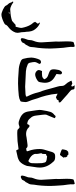

<svg xmlns="http://www.w3.org/2000/svg" viewBox="754 -1590 1067 2692"><g transform="rotate(90 1288.0 -243.5)"><path d="M147.9 270.5Q131.8 270.5 115.7 264.6Q75.7 252 42.5 230Q22.9 219.2 16.6 200.2Q13.2 189.5 3.9 182.1Q-16.6 163.1 -22.5 140.1Q-25.4 125 -36.6 113.3Q-37.6 112.8 -37.6 109.9Q-37.6 107.9 -36.1 106.9Q-31.2 104.5 -26.4 104.5Q-22 104.5 -17.1 109.9Q8.8 129.9 46.4 142.6Q61 147.5 76.2 147.5Q85.4 147.5 94.7 145.5Q172.9 142.1 234.4 121.1Q242.7 115.2 270 89.8L293 69.3L307.6 75.2Q314.9 70.3 317.9 64.9Q333 9.8 333 -5.4Q333 -18.1 324 -52Q314.9 -85.9 301.3 -115.2Q290.5 -142.6 250.5 -189.5Q253.9 -191.4 253.9 -193.4Q253.9 -196.3 246.1 -200.2Q259.8 -220.2 273.9 -239.3Q272.9 -246.1 266.1 -252.4Q259.3 -258.8 259.3 -265.1Q259.3 -268.1 260.7 -271L262.7 -270Q305.7 -253.4 333.5 -223.1L352.5 -200.7Q386.2 -159.7 387.2 -78.1Q391.6 -57.1 391.8 -33.4Q392.1 -9.8 398.4 16.6Q401.9 30.3 401.9 43.5Q401.9 72.3 385.7 99.6Q363.3 141.6 322.3 172.4Q291.5 194.3 286.1 216.8Q285.2 220.2 275.4 226.1Q227.5 254.4 170.4 268.1Q159.2 270.5 147.9 270.5ZM115.2 167Q127.9 167 137.7 161.6Q130.9 157.7 125 157.7Q117.7 157.7 105.5 166.5Z M495.6 -1Q488.8 -1 482.4 -5.6Q476.1 -10.3 476.1 -19.5Q479 -47.9 491.7 -78.6Q503.4 -102.1 503.4 -128.7Q503.4 -155.3 514.6 -180.7Q535.6 -230.5 535.6 -284.7L535.2 -298.3Q529.3 -388.2 524.4 -478.5L523.4 -496.6Q523.4 -506.3 524.9 -527.3Q521.5 -600.6 521.5 -646Q521.5 -681.2 523.4 -700.2L527.8 -726.6Q529.3 -736.3 533.7 -740.5Q538.1 -744.6 583.5 -755.9L592.3 -756.3Q598.6 -747.6 599.1 -740Q599.6 -732.4 599.6 -727.5L598.6 -701.2Q598.6 -686 603.5 -655.8Q613.3 -598.1 615.7 -539.6Q616.7 -512.7 619.1 -485.8Q622.1 -450.7 622.1 -416Q622.1 -289.6 604 -186Q601.6 -172.9 601.6 -156.2Q601.1 -125 583 -100.1Q578.1 -92.8 571.3 -77.6Q569.3 -69.8 565.9 -68.4Q548.3 -53.2 541 -32.2L534.2 -18.6L529.3 -15.6Q509.8 -6.3 507.3 -3.9Q501.5 -1 495.6 -1Z M1111.8 37.6Q1040.5 37.6 969.7 31.2Q936 28.3 901.9 26.9Q848.6 21 796.4 -2.4Q768.6 -14.2 764.2 -43.9Q750 -95.2 748.5 -148.9Q752.4 -208.5 776.9 -262.2Q788.1 -284.2 813 -284.2Q832 -284.2 837.9 -262.2Q835.4 -258.8 834 -253.9L822.8 -232.4Q811 -213.4 811 -192.4Q811 -171.9 820.8 -128.9Q825.7 -105 848.6 -96.7Q892.6 -76.7 940.4 -72.8Q1130.9 -63 1157.2 -62Q1188 -62 1263.7 -67.4Q1274.9 -68.8 1293.5 -74.2Q1295.4 -79.1 1295.4 -83Q1295.4 -90.8 1287.6 -103.5Q1252.9 -172.4 1237.3 -242.2Q1228.5 -276.9 1214.8 -306.6Q1204.1 -335.9 1177.2 -439.9Q1161.6 -497.6 1154.8 -519Q1146.5 -546.4 1146.5 -574.2Q1146.5 -605.5 1125.5 -626.5Q1096.2 -657.2 1078.6 -695.8Q1076.2 -699.7 1074.7 -706.1L1072.3 -711.9L1111.8 -723.6L1146.5 -708Q1153.8 -716.3 1153.8 -723.1Q1153.3 -732.9 1146.5 -741Q1139.6 -749 1137.2 -756.8L1174.3 -754.4Q1196.3 -753.9 1196.3 -731.4Q1197.3 -711.9 1211.9 -699.7Q1228.5 -684.6 1233.4 -680.7Q1269.5 -652.8 1302 -621.6Q1334.5 -590.3 1369.1 -562.5Q1377.9 -555.2 1377.9 -546.4Q1377.9 -540 1373 -532.2Q1362.3 -533.2 1351.6 -533.2Q1347.7 -526.9 1344.5 -520.8Q1341.3 -514.6 1337.4 -507.8L1304.7 -493.7Q1280.3 -505.9 1254.9 -517.1Q1261.2 -434.1 1282.7 -352.1Q1300.3 -284.2 1319.3 -236.8L1342.8 -159.7Q1355 -126 1365.2 -102.1Q1372.6 -83.5 1372.6 -64.9Q1372.6 -52.7 1369.6 -35.2Q1368.7 -29.3 1368.7 -23.9Q1367.7 -9.3 1360.8 3.4Q1323.7 22.9 1283.7 26.9Q1198.2 36.1 1111.8 37.6ZM986.3 -202.6Q958.5 -202.6 936 -225.6Q923.3 -238.8 923.3 -253.9Q923.3 -262.2 926.8 -271Q936.5 -292.5 938 -298.8Q952.6 -297.4 966.8 -297.4Q991.2 -297.4 1008.3 -300.3Q1033.7 -304.7 1053.2 -330.1Q1040 -366.7 1006.8 -380.4L959 -397.9Q931.2 -408.2 922.1 -422.6Q913.1 -437 913.1 -461.4Q913.1 -482.4 918.9 -511.7Q923.3 -550.8 945.3 -571.8Q952.1 -579.1 961.4 -579.1Q965.8 -579.1 970.7 -577.1Q984.4 -570.3 984.4 -554.7Q984.4 -548.8 982.9 -541.5V-537.1Q978.5 -509.3 978.5 -501.5Q1002 -486.8 1025.9 -473.1Q1102.1 -426.8 1102.1 -338.9Q1102.1 -316.4 1093.8 -271Q1091.8 -251.5 1077.6 -240.7Q1044.4 -214.8 1004.4 -204.6Q995.1 -202.6 986.3 -202.6Z M2053.7 62.5Q2050.3 62.5 2048.3 61Q2044.9 58.1 2036.6 36.1L2034.7 30.8L2025.9 31.2Q2016.1 31.7 2006.3 33.7Q1920.9 48.3 1835 48.3L1806.6 48.8Q1793 48.8 1779.3 47.4L1772.5 46.9Q1759.3 46.4 1749 32.7Q1736.3 16.6 1722.7 16.6Q1716.3 16.6 1709.5 20Q1688.5 29.3 1668 29.3Q1648.9 29.3 1630.4 21.5Q1575.2 4.4 1547.4 -22Q1515.6 -48.3 1505.4 -100.1Q1482.4 -243.7 1482.4 -262.2Q1482.4 -277.8 1484.9 -293.5Q1497.6 -375 1510.7 -417Q1522 -450.2 1555.2 -474.1Q1564.5 -488.3 1569.8 -488.8H1574.7Q1584.5 -488.8 1598.6 -476.6L1594.2 -464.8Q1589.8 -450.2 1573.2 -413.6Q1563.5 -391.6 1554.2 -369.1Q1547.9 -361.3 1547.9 -338.4Q1547.9 -323.2 1550.8 -301.8Q1553.7 -280.3 1556.2 -259.3Q1558.6 -235.8 1562 -212.4Q1567.9 -164.1 1596.7 -137.2Q1625.5 -93.3 1680.2 -91.3L1694.8 -119.6Q1701.2 -123 1707 -123Q1714.8 -123 1722.7 -117.7Q1760.3 -75.2 1818.8 -75.2Q1842.8 -75.2 1869.6 -82Q1897.9 -85.4 1926.8 -89.8Q1971.7 -96.2 1977.5 -96.2Q1987.8 -96.2 1994.6 -94.7H1996.1Q2004.9 -94.7 2013.2 -85.4Q2021.5 -76.2 2027.3 -76.2Q2030.8 -76.2 2034.2 -77.6L2060.1 -83.5Q2062 -89.8 2062 -94.7Q2062 -101.1 2057.6 -109.4L2055.7 -113.8Q2030.8 -185.5 2030.8 -263.7Q2030.8 -295.4 2038.6 -324.7Q2050.3 -365.7 2063 -406.2L2072.3 -438Q2085.4 -477.5 2115.2 -481.4Q2129.4 -482.9 2141.6 -482.9Q2185.1 -482.9 2203.6 -462.9L2212.4 -452.6Q2291 -368.7 2291 -266.1Q2291 -248 2288.6 -230Q2278.3 -163.1 2269 -96.2Q2268.6 -94.7 2268.6 -92.5Q2268.6 -90.3 2268.1 -87.9Q2246.1 -20 2203.6 16.1Q2165.5 41 2123.5 47.4Q2102.5 51.8 2061 61.5Q2056.6 62.5 2053.7 62.5ZM2201.2 -108.4Q2210 -110.8 2218.8 -124.8Q2227.5 -138.7 2229 -152.3Q2231 -184.6 2231 -219.2Q2231 -257.8 2228.5 -298.8Q2221.7 -344.7 2209.5 -352.5Q2192.4 -365.2 2136.7 -369.6L2135.3 -371.1Q2120.6 -356.4 2101.6 -354Q2099.6 -337.4 2099.6 -319.8V-305.2Q2090.3 -298.8 2090.3 -285.2Q2090.3 -279.8 2093.8 -264.6Q2099.6 -243.7 2099.6 -220.7L2099.1 -206.1Q2099.1 -198.7 2101.6 -190.4Q2119.6 -143.1 2184.6 -113.8Q2191.4 -108.4 2198.7 -108.4ZM2107.4 -550.3Q2105 -550.3 2089.4 -555.7Q2041 -571.8 2038.1 -577.6Q2035.2 -583.5 2035.2 -588.4Q2035.2 -591.3 2039.6 -611.8Q2042.5 -626 2046.9 -640.1Q2056.6 -657.7 2072.8 -667Q2075.7 -666.5 2079.1 -666.5Q2086.4 -666.5 2096.2 -668.5L2103 -669.4Q2111.3 -669.4 2111.8 -663.6Q2112.3 -660.6 2120.6 -653.3Q2123.5 -654.3 2126 -654.3Q2137.7 -654.3 2144 -637.7Q2145 -636.2 2145.5 -634.5Q2146 -632.8 2146.7 -631.6Q2147.5 -630.4 2147.5 -628.9Q2145.5 -623.5 2145.5 -619.6Q2145.5 -612.3 2152.8 -601.1L2119.6 -557.1Q2114.7 -550.3 2107.4 -550.3Z M2422.4 -1Q2415.5 -1 2409.2 -5.6Q2402.8 -10.3 2402.8 -19.5Q2405.8 -47.9 2418.5 -78.6Q2430.2 -102.1 2430.2 -128.7Q2430.2 -155.3 2441.4 -180.7Q2462.4 -230.5 2462.4 -284.7L2461.9 -298.3Q2456.1 -388.2 2451.2 -478.5L2450.2 -496.6Q2450.2 -506.3 2451.7 -527.3Q2448.2 -600.6 2448.2 -646Q2448.2 -681.2 2450.2 -700.2L2454.6 -726.6Q2456.1 -736.3 2460.4 -740.5Q2464.8 -744.6 2510.3 -755.9L2519 -756.3Q2525.4 -747.6 2525.9 -740Q2526.4 -732.4 2526.4 -727.5L2525.4 -701.2Q2525.4 -686 2530.3 -655.8Q2540 -598.1 2542.5 -539.6Q2543.5 -512.7 2545.9 -485.8Q2548.8 -450.7 2548.8 -416Q2548.8 -289.6 2530.8 -186Q2528.3 -172.9 2528.3 -156.2Q2527.8 -125 2509.8 -100.1Q2504.9 -92.8 2498 -77.6Q2496.1 -69.8 2492.7 -68.4Q2475.1 -53.2 2467.8 -32.2L2460.9 -18.6L2456.1 -15.6Q2436.5 -6.3 2434.1 -3.9Q2428.2 -1 2422.4 -1Z"/></g></svg>

Font: Kurland
Style: Regular
Weight: 400
Designer: GGBot
Version: 0.22